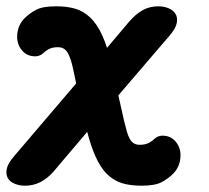

<svg xmlns="http://www.w3.org/2000/svg" viewBox="-44 -580 664 610"><path d="M494 -466 332 -277 350 -197Q355 -177 359 -162.5Q363 -148 368.5 -138.5Q374 -129 381.5 -124.5Q389 -120 400 -120Q415 -120 425.5 -124.5Q436 -129 448 -140Q462 -152 483.5 -148Q505 -144 518 -125Q532 -105 529 -77Q526 -49 507 -29Q490 -12 469 -1Q448 10 405 10Q372 10 345.5 2.5Q319 -5 297 -26Q275 -47 258 -86Q245 -116 233 -161L127 -36Q107 -13 84.5 -1.5Q62 10 35 10Q18 10 3 4Q-12 -2 -19 -14Q-26 -26 -22.5 -43.5Q-19 -61 1 -84L198 -315L190 -353Q186 -373 181.5 -387.5Q177 -402 171.5 -411.5Q166 -421 158.5 -425.5Q151 -430 140 -430Q125 -430 114.5 -425.5Q104 -421 92 -410Q78 -398 56.5 -402Q35 -406 22 -425Q8 -445 11 -473Q14 -501 33 -521Q50 -538 71 -549Q92 -560 135 -560Q168 -560 194.5 -552.5Q221 -545 243 -524Q265 -503 282 -465Q289 -449 296 -428L367 -512Q387 -535 409 -547.5Q431 -560 459 -560Q476 -560 491 -554Q506 -548 513.5 -536Q521 -524 517.5 -506.5Q514 -489 494 -466Z"/></svg>

Font: Maple Mono NL ExtraBold
Style: Italic
Weight: 800
Italic angle: -10°
Monospace: yes
Designer: subframe7536
Version: Version 7.000